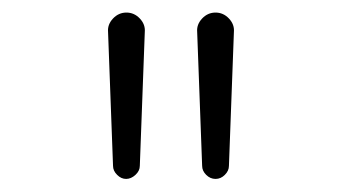

<svg xmlns="http://www.w3.org/2000/svg" viewBox="-20 -800 540 301"><path d="M296.9 -540 289.1 -750Q288.1 -761.7 296.9 -771Q305.7 -780.3 317.9 -780.3Q330.1 -780.3 338.9 -771Q347.7 -761.7 346.7 -750L338.9 -540Q338.9 -532.2 332.5 -525.9Q326.2 -519.5 317.9 -519.5Q309.6 -519.5 303.2 -525.9Q296.9 -532.2 296.9 -540ZM157.2 -540 149.4 -750Q148.4 -761.7 157.2 -771Q166 -780.3 178.2 -780.3Q190.4 -780.3 199.2 -771Q208 -761.7 207 -750L199.2 -540Q199.2 -532.2 192.4 -525.9Q185.5 -519.5 177.7 -519.5Q169.9 -519.5 163.6 -525.9Q157.2 -532.2 157.2 -540Z"/></svg>

Font: Rounded-L Mgen+ 1m light
Style: Regular
Weight: 200
Designer: [Source Han Sans]
Ryoko NISHIZUKA  (kana & ideographs); Paul D. Hunt (Latin, Greek & Cyrillic); Wenlong ZHANG  (bopomofo
Version: Version 1.059.20150602